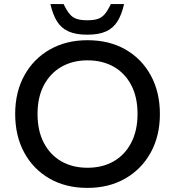

<svg xmlns="http://www.w3.org/2000/svg" viewBox="-20 -906 854 936"><path d="M406.3 10Q300.4 10 221.2 -35.6Q142 -81.3 98 -162.4Q54 -243.5 54 -350.7Q54 -457.2 98.8 -538.3Q143.5 -619.5 223.1 -664.7Q302.6 -710 406.3 -710Q513.1 -710 592.3 -664.4Q671.5 -618.7 715.5 -537.6Q759.5 -456.5 759.5 -350Q759.5 -243.5 714.8 -162.4Q670 -81.3 590.5 -35.6Q510.9 10 406.3 10ZM406.3 -88.2Q479.2 -88.2 534 -119.5Q588.9 -150.9 619.7 -210.2Q650.5 -269.4 650.5 -350.7Q650.5 -432.3 620 -490.7Q589.6 -549.1 534.8 -580.5Q479.9 -611.8 406.3 -611.8Q334.6 -611.8 279.8 -580.5Q224.9 -549.1 194 -490.7Q163 -432.3 163 -350Q163 -268.7 193.6 -209.8Q224.2 -150.9 279.1 -119.5Q333.9 -88.2 406.3 -88.2ZM405.3 -736.9Q349.7 -736.9 314 -752.9Q278.3 -768.9 257.8 -802Q237.4 -835.2 225.7 -886.2H290.1Q304.7 -855.7 319 -838.3Q333.3 -820.8 353.5 -814Q373.8 -807.2 405.3 -807.2Q437.5 -807.2 457.4 -814Q477.3 -820.8 491.6 -838.3Q505.9 -855.7 520.4 -886.2H584.8Q573.4 -835.2 552.8 -802Q532.2 -768.9 497 -752.9Q461.8 -736.9 405.3 -736.9Z"/></svg>

Font: REM Medium
Style: Regular
Weight: 500
Designer: Octavio Pardo
Foundry: Ashler Design
Version: Version 1.005;gftools[0.9.28]